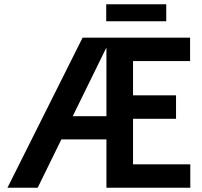

<svg xmlns="http://www.w3.org/2000/svg" viewBox="-20 -882 950 902"><path d="M15 0 368 -705H503L500 -657H479L157 0ZM221 -227V-336H534V-227ZM480 0V-705H873V-595H555L605 -662V-42L555 -110H874V0ZM561 -324V-434H807V-324ZM479 -862H761V-782H479Z"/></svg>

Font: TikTok Sans 24pt SemiBold
Style: Regular
Weight: 600
Version: Version 4.000